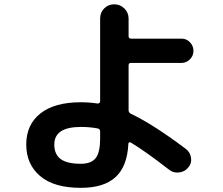

<svg xmlns="http://www.w3.org/2000/svg" viewBox="-20 -817 1040 896"><path d="M357.4 -224.6Q233.4 -224.6 233.4 -142.6Q233.4 -96.7 263.2 -74.7Q293 -52.7 357.4 -52.7Q406.2 -52.7 426.8 -79.6Q447.3 -106.4 447.3 -169.9V-204.1Q447.3 -215.8 434.6 -217.8Q399.4 -224.6 357.4 -224.6ZM357.4 59.6Q231.4 59.6 167 4.4Q102.5 -50.8 102.5 -142.6Q102.5 -235.4 168.5 -287.6Q234.4 -339.8 357.4 -339.8Q396.5 -339.8 434.6 -334Q439.5 -333 443.4 -336.4Q447.3 -339.8 447.3 -343.8V-730.5Q447.3 -758.8 466.3 -777.8Q485.4 -796.9 513.2 -796.9Q541 -796.9 560.5 -777.3Q580.1 -757.8 580.1 -730.5V-648.4Q580.1 -637.7 590.8 -636.7H827.1Q850.6 -636.7 866.7 -619.6Q882.8 -602.5 882.8 -579.6Q882.8 -556.6 866.2 -540Q849.6 -523.4 827.1 -523.4H590.8Q580.1 -523.4 580.1 -511.7V-301.8Q580.1 -292 590.8 -286.1Q694.3 -237.3 848.6 -121.1Q868.2 -105.5 871.6 -79.6Q875 -53.7 858.4 -35.2Q842.8 -15.6 815.9 -12.2Q789.1 -8.8 768.6 -25.4Q658.2 -111.3 589.8 -152.3Q585.9 -154.3 582.5 -152.3Q579.1 -150.4 579.1 -146.5Q574.2 -41 519.5 9.3Q464.8 59.6 357.4 59.6Z"/></svg>

Font: Rounded-X Mgen+ 1m bold
Style: Bold
Weight: 700
Designer: [Source Han Sans]
Ryoko NISHIZUKA  (kana & ideographs); Paul D. Hunt (Latin, Greek & Cyrillic); Wenlong ZHANG  (bopomofo
Version: Version 1.059.20150602